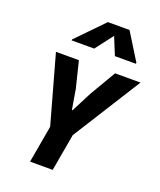

<svg xmlns="http://www.w3.org/2000/svg" viewBox="-178 -1117 1024 1227"><g transform="rotate(20 334.0 -504.0)"><path d="M231 -219 92.5 -716H248.5L292.5 -538L315.5 -401.5H320L390 -538L494.5 -716H667.5L354.5 -219ZM177 0 236.5 -338H390.5L331 0ZM161.5 -819 162.5 -826 339.5 -1008H486.5L599.5 -826L598.5 -819H456L395.5 -966.5H428L315 -819Z"/></g></svg>

Font: Google Sans Code
Style: Italic
Weight: 400
Italic angle: -10°
Monospace: yes
Designer: Google Sans Code Authors
Foundry: Google LLC
Version: Version 6.000